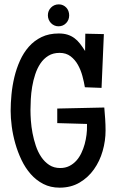

<svg xmlns="http://www.w3.org/2000/svg" viewBox="-20 -863 542 889"><path d="M468.8 -258.8Q468.8 -210.9 455.3 -163.8Q441.9 -116.7 415 -78.9Q388.2 -41 348.4 -17.6Q308.6 5.9 255.9 5.9Q213.9 5.9 180.7 -11.2Q147.5 -28.3 122.3 -56.9Q97.2 -85.4 79.6 -122.3Q62 -159.2 50.8 -198.7Q39.6 -238.3 34.4 -277.6Q29.3 -316.9 29.3 -349.6Q29.3 -385.3 33.2 -425.8Q37.1 -466.3 46.6 -506.1Q56.2 -545.9 72.5 -582.3Q88.9 -618.7 113.5 -646.7Q138.2 -674.8 172.4 -691.4Q206.5 -708 252 -708Q275.4 -708 293 -702.4Q310.5 -696.8 324.7 -686.3Q338.9 -675.8 350.6 -660.6Q362.3 -645.5 374 -627L375 -707L460.9 -705.1L450.2 -456.1L373 -459Q369.1 -482.9 361.6 -511Q354 -539.1 340.8 -562.7Q327.6 -586.4 306.9 -602.3Q286.1 -618.2 255.9 -618.2Q225.6 -618.2 203.9 -604.7Q182.1 -591.3 167.2 -569.1Q152.3 -546.9 143.1 -518.8Q133.8 -490.7 128.9 -461.2Q124 -431.6 122.6 -403.6Q121.1 -375.5 121.1 -353.5Q121.1 -332.5 123 -304.4Q125 -276.4 130.6 -246.6Q136.2 -216.8 146 -187.7Q155.8 -158.7 171.1 -136Q186.5 -113.3 208 -99.1Q229.5 -85 258.8 -85Q282.2 -85 300.8 -94.2Q319.3 -103.5 333.3 -118.9Q347.2 -134.3 356.7 -154.3Q366.2 -174.3 372.1 -195.8Q377.9 -217.3 380.6 -239Q383.3 -260.7 382.8 -279.3V-289.1L245.1 -293V-360.4L462.9 -365.2Q465.3 -338.9 467 -312Q468.8 -285.2 468.8 -258.8ZM300.3 -792Q300.3 -770.5 286.1 -755.9Q272 -741.2 250.5 -741.2Q240.2 -741.2 231.2 -745.4Q222.2 -749.5 215.6 -756.6Q209 -763.7 205.3 -772.9Q201.7 -782.2 201.7 -792Q201.7 -813.5 216.3 -828.1Q231 -842.8 252.4 -842.8Q263.2 -842.8 272 -838.6Q280.8 -834.5 287.1 -827.6Q293.5 -820.8 296.9 -811.5Q300.3 -802.2 300.3 -792Z"/></svg>

Font: Maiden Orange
Style: Regular
Weight: 400
Designer: Astigmatic (AOETI)
Foundry: Astigmatic (AOETI)
Version: Version 1.000